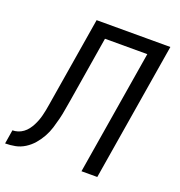

<svg xmlns="http://www.w3.org/2000/svg" viewBox="-166 -847 898 959"><g transform="rotate(20 283.0 -367.5)"><path d="M-34 0 -22 -74Q-8 -74 6.5 -78.5Q21 -83 34 -92.5Q47 -102 56.5 -114.5Q66 -127 73 -140.5Q80 -154 85.5 -168.5Q91 -183 94.5 -197.5Q98 -212 101 -226.5Q104 -241 106 -255L185 -735H577L456 0H372L481 -662H256L199 -314Q194 -288 190 -262Q186 -236 179.5 -210Q173 -184 165 -158Q157 -132 143.5 -107.5Q130 -83 111.5 -61.5Q93 -40 69 -25Q45 -10 18.5 -5Q-8 0 -34 0Z"/></g></svg>

Font: Iosevka Custom Oblique
Style: Regular
Weight: 400
Italic angle: -9°
Designer: Belleve Invis
Foundry: Belleve Invis
Version: Version 27.0.1